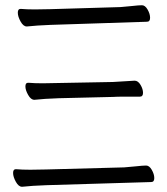

<svg xmlns="http://www.w3.org/2000/svg" viewBox="-20 -715 639 733"><path d="M96 -67 156 -68 454 -76Q471 -77 498.5 -80Q526 -83 538 -83Q550 -83 559.5 -66.5Q569 -50 569 -35Q569 -20 557 -20L157 -8Q100 -6 65 -2H64Q51 -2 40.5 -21Q30 -40 30 -54.5Q30 -69 40 -69H42Q64 -67 96 -67ZM411 -402 494 -407Q507 -407 516.5 -391Q526 -375 526 -360.5Q526 -346 514 -346H453Q426 -346 412 -345L204 -340Q147 -338 112 -334H111Q98 -334 87.5 -352.5Q77 -371 77 -385Q77 -399 87 -399H89Q111 -397 143 -397ZM113 -679 172 -680 440 -688Q457 -689 483.5 -692Q510 -695 522 -695Q534 -695 543.5 -678.5Q553 -662 553 -647Q553 -632 541 -632L173 -620Q120 -618 83 -614H82Q69 -614 58.5 -633Q48 -652 48 -666.5Q48 -681 58 -681H60Q82 -679 113 -679Z"/></svg>

Font: ToneOZ-Pinyin-WenKai-Regular
Style: Regular
Weight: 400
Designer: Fontworks Inc.
Foundry: ToneOZ
Version: Version 0.240331